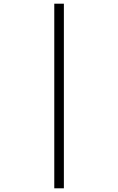

<svg xmlns="http://www.w3.org/2000/svg" viewBox="-20 -780 640 1040"><path d="M274 -760H326V240H274Z"/></svg>

Font: Noto Sans Mono UI Light
Style: Regular
Weight: 300
Monospace: yes
Designer: Monotype Design team
Foundry: Monotype Imaging Inc.
Version: Version 1.000